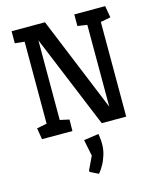

<svg xmlns="http://www.w3.org/2000/svg" viewBox="-141 -789 976 1183"><g transform="rotate(-15 347.5 -197.0)"><path d="M57 0 45 -72 109 -85V-608L48 -614V-691H261L509 -86V-608L448 -617V-691H645L658 -616L594 -604V0H438L193 -594V-86L252 -73L251 0ZM288 271 287 261 327 177 306 73 401 59Q402 65 404.5 84Q407 103 407 125Q407 158 397.5 190.5Q388 223 372.5 251Q357 279 341 297Z"/></g></svg>

Font: Kreon Light
Style: Regular
Weight: 400
Version: Version 2.002